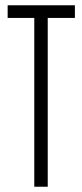

<svg xmlns="http://www.w3.org/2000/svg" viewBox="-20 -708 312 728"><path d="M110 0V-640H9V-688H264V-640H161V0Z"/></svg>

Font: Saira Ultra Condensed Light
Style: Regular
Weight: 300
Width: 1
Designer: Hector Gatti with collaboration of the Omnibus-Type team
Foundry: Omnibus-Type
Version: Version 1.001; ttfautohint (v1.8)